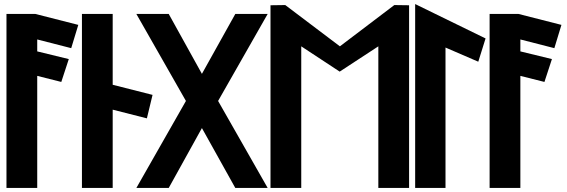

<svg xmlns="http://www.w3.org/2000/svg" viewBox="-20 -929 2801 949"><path d="M12 0H164V-554L283 -524L320 -637L164 -675V-734L332 -691L367 -806L155 -860H12Z M537 0V-387L706 -344L734 -460L537 -510V-860H385V0Z M1058 -430 1303 -860H1143L978 -564L814 -860H654L899 -430L654 0H814L978 -296L1143 0H1303Z M1850 0H2002V-903L1929 -904L1660 -700L1390 -904L1317 -903V0H1469V-700L1659 -575L1850 -700Z M2182 0V-694L2344 -624L2380 -739L2032 -909V0Z M2400 0H2552V-554L2671 -524L2708 -637L2552 -675V-734L2720 -691L2755 -806L2543 -860H2400Z"/></svg>

Font: Ny Stormning
Style: Sv
Weight: 900
Designer: Robert Jablonski, Mew Too
Foundry: Cannot Into Space Fonts
Version: Version 0.90